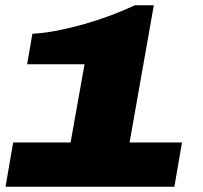

<svg xmlns="http://www.w3.org/2000/svg" viewBox="-20 -709 771 729"><path d="M1 0 30 -168H248L301 -465H83L103 -581Q147 -583 198 -593Q249 -603 301.5 -618Q354 -633 403 -651.5Q452 -670 492 -689H564L472 -168H671L642 0Z"/></svg>

Font: Archivo Expanded Black
Style: Italic
Weight: 900
Width: 7
Italic angle: -10°
Designer: Hector Gatti
Foundry: Omnibus-Type
Version: Version 2.001